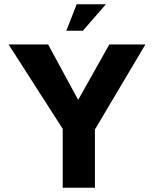

<svg xmlns="http://www.w3.org/2000/svg" viewBox="-20 -874 719 894"><path d="M422 0H272V-274L20 -667H204L344 -409L489 -667H657L422 -271ZM473 -854 366 -731H289L337 -854Z"/></svg>

Font: XXII Aven Bold
Style: Regular
Weight: 700
Designer: Lecter Johnson
Foundry: Doubletwo Studios
Version: Version 1.001